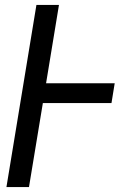

<svg xmlns="http://www.w3.org/2000/svg" viewBox="-20 -755 540 775"><path d="M6 0 127 -735H218L166 -419H443L430 -339H153L97 0Z"/></svg>

Font: Iosevka Term Curly Medium
Style: Italic
Weight: 500
Italic angle: -9°
Designer: Belleve Invis
Foundry: Belleve Invis
Version: Version 32.3.0